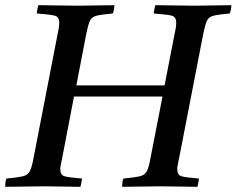

<svg xmlns="http://www.w3.org/2000/svg" viewBox="-32 -721 914 742"><path d="M-12 1Q-12 -6 -11 -15Q-10 -24 -7 -31Q36 -35 55.5 -39.5Q75 -44 83 -59Q91 -74 97 -107L189 -581Q193 -599 195 -611.5Q197 -624 197 -633Q197 -656 179.5 -660.5Q162 -665 110 -669Q112 -685 116 -701Q145 -701 188 -700Q231 -699 268 -699Q302 -699 342 -700Q382 -701 410 -701Q410 -684 404 -669Q361 -665 342 -660.5Q323 -656 316 -641.5Q309 -627 302 -593L263 -391H604L641 -581Q645 -599 647 -611.5Q649 -624 649 -633Q649 -656 631.5 -660.5Q614 -665 562 -669Q564 -685 568 -701Q597 -701 640 -700Q683 -699 720 -699Q754 -699 794 -700Q834 -701 862 -701Q862 -684 856 -669Q813 -665 794 -660.5Q775 -656 768 -641.5Q761 -627 754 -593L662 -119Q659 -102 656 -89.5Q653 -77 653 -67Q653 -45 669 -40Q685 -35 737 -31Q736 -24 734.5 -15Q733 -6 731 1Q702 1 664 0Q626 -1 591 -1Q554 -1 511 0Q468 1 440 1Q440 -6 441 -15Q442 -24 445 -31Q488 -35 507.5 -39.5Q527 -44 535 -58.5Q543 -73 549 -107L596 -348H254L210 -119Q207 -102 204 -89.5Q201 -77 201 -67Q201 -45 217 -40Q233 -35 285 -31Q284 -24 282.5 -15Q281 -6 279 1Q250 1 212 0Q174 -1 139 -1Q102 -1 59 0Q16 1 -12 1Z"/></svg>

Font: Tiro Tamil
Style: Italic
Weight: 400
Italic angle: -11°
Designer: Tamil: Fernando Mello & Fiona Ross, assisted by Kaja Sojewska. Latin: John Hudson with Paul Hanslow, assisted by Kaja So
Foundry: Tiro Typeworks Ltd.
Version: Version 1.52